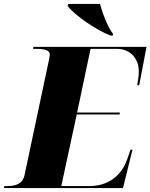

<svg xmlns="http://www.w3.org/2000/svg" viewBox="-54 -951 761 971"><path d="M505 -771H516L518 -779C490 -814 462 -891 452 -931H291L288 -921C324 -873 436 -797 505 -771ZM-34 0H568L616 -194H606L588 -142C573 -98 523 -10 398 -10H256L334 -372H551L552 -382H336L404 -704H538C606 -704 648 -653 648 -591C648 -570 646 -555 640 -520H650L687 -714H115L113 -704H126C169 -704 198 -698 198 -675C198 -667 195 -656 193 -645L70 -65C60 -19 22 -10 -19 -10H-32Z"/></svg>

Font: Noto Serif Display Black
Style: Italic
Weight: 900
Italic angle: -12°
Designer: Monotype Design Team
Foundry: Monotype Imaging Inc.
Version: Version 2.009